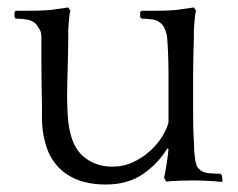

<svg xmlns="http://www.w3.org/2000/svg" viewBox="-20 -484 639 515"><path d="M429 -86Q403 -44 362.5 -16.5Q322 11 263 11Q234 11 207.5 4.5Q181 -2 158.5 -17Q136 -32 120 -57Q104 -82 97 -120Q92 -146 92.5 -174.5Q93 -203 92 -232Q92 -245 91.5 -267.5Q91 -290 91 -313.5Q91 -337 91 -357Q91 -377 91 -386Q91 -397 86 -405.5Q81 -414 78 -418Q68 -429 53 -431.5Q38 -434 22 -434L19 -438V-452L22 -455H40Q57 -455 83 -455.5Q109 -456 128 -459L163 -464L169 -455Q167 -451 166 -440.5Q165 -430 164 -418Q163 -406 163 -395Q163 -384 163 -378Q163 -361 162.5 -340.5Q162 -320 161.5 -299Q161 -278 160.5 -259Q160 -240 160 -227Q160 -205 161.5 -177.5Q163 -150 168 -130Q178 -83 209 -60Q240 -37 281 -37Q312 -37 338 -49.5Q364 -62 383.5 -80Q403 -98 415.5 -118.5Q428 -139 432 -156V-286Q432 -307 431.5 -321.5Q431 -336 430.5 -347Q430 -358 429.5 -367Q429 -376 428 -386Q426 -397 422.5 -405.5Q419 -414 416 -417Q406 -429 391 -431.5Q376 -434 360 -434L356 -438V-452L360 -455H378Q395 -455 421 -455.5Q447 -456 465 -459L500 -464L506 -455Q504 -451 503 -440.5Q502 -430 501 -418Q500 -406 500 -395Q500 -384 500 -378Q500 -370 499.5 -363Q499 -356 499 -346Q499 -336 498.5 -322.5Q498 -309 498 -287V-175Q498 -153 498.5 -139Q499 -125 499.5 -115Q500 -105 500.5 -96.5Q501 -88 501 -78Q503 -55 506 -44.5Q509 -34 516 -29Q524 -21 539.5 -19.5Q555 -18 571 -18L575 -14L577 0L575 4Q557 2 536 1Q515 0 495 0Q457 0 426 3L420 -7Q423 -20 426.5 -41Q430 -62 432 -84Z"/></svg>

Font: Quattrocento
Style: Regular
Weight: 400
Designer: Pablo Impallari
Foundry: Pablo Impallari, Igino Marini, Branda Gallo
Version: Version 2.000